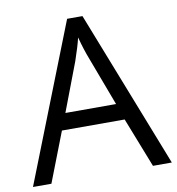

<svg xmlns="http://www.w3.org/2000/svg" viewBox="-81 -790 794 862"><g transform="rotate(-10 316.5 -358.5)"><path d="M352 -717H282L0 0H84L172 -227H458L547 0H633ZM285 -523Q308 -590 316 -626Q332 -566 349 -523L432 -302H201Z"/></g></svg>

Font: OpenSansMMV
Style: Regular
Weight: 400
Designer: Steve Matteson
Foundry: Ascender Corporation
Version: Version 4.000